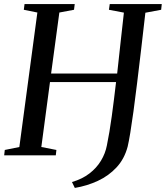

<svg xmlns="http://www.w3.org/2000/svg" viewBox="-24 -763 814 943"><path d="M343.5 160 329.5 131Q379.5 116.5 415 89.2Q450.5 62 472 26.2Q493.5 -9.5 501 -49Q514 -112 525 -192.5Q536 -273 546 -360H221.5L179 -41L253 -26.5L250 0H-3.5L-0.5 -26.5L71 -41L159.5 -701.5L93 -715L96.5 -743H343L339.5 -715L267.5 -701.5L227 -402H551.5Q560 -478.5 568.2 -554.8Q576.5 -631 584.5 -701L511 -715L515 -743H770.5L767.5 -715L690 -700.5Q679 -604.5 668.8 -517Q658.5 -429.5 649.2 -353.5Q640 -277.5 631.5 -215.8Q623 -154 615.8 -110Q608.5 -66 603 -43Q587 17.5 548.5 59Q510 100.5 456.8 125.2Q403.5 150 343.5 160Z"/></svg>

Font: Merriweather 96pt
Style: Italic
Weight: 400
Italic angle: -7.8°
Version: Version 2.101